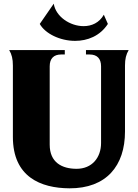

<svg xmlns="http://www.w3.org/2000/svg" viewBox="-20 -994 749 1043"><path d="M357 29C558 30 659 -94 659 -279V-638C659 -674 665 -698 679 -722H447V-698H467C507 -698 529 -676 529 -634V-217C529 -138 480 -77 396 -77C316 -77 250 -112 250 -208V-634C250 -676 272 -698 312 -698H332V-722H30C44 -698 50 -674 50 -638V-250C50 -33 201 28 357 29ZM272 -974 196 -864C225 -812 305 -772 388 -772C455 -772 523 -798 566 -864L544 -914C519 -870 478 -852 434 -852C361 -852 283 -903 272 -974Z"/></svg>

Font: Sinistre Bold
Style: Regular
Weight: 900
Designer: Jules Durand
Foundry: Collletttivo
Version: Version 69.420;Glyphs 3.2 (3217)